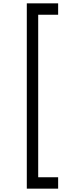

<svg xmlns="http://www.w3.org/2000/svg" viewBox="-20 -908 447 1146"><path d="M327 218V150H208V-820H327V-888H140V218Z"/></svg>

Font: Vela Sans
Style: Regular
Weight: 400
Designer: Principal design: Mikhail Sharanda - project Manrope.
Design modification: Ravid Balaliev
Foundry: Mikhail Sharanda
Version: Version 1.001